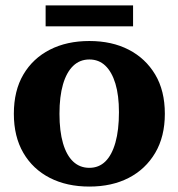

<svg xmlns="http://www.w3.org/2000/svg" viewBox="-20 -675 657 707"><path d="M309 12Q226 12 163.5 -20Q101 -52 66 -112Q31 -172 31 -256Q31 -341 66 -400.5Q101 -460 163.5 -492Q226 -524 309 -524Q392 -524 454 -492Q516 -460 551.5 -400.5Q587 -341 587 -256Q587 -172 551.5 -112Q516 -52 454 -20Q392 12 309 12ZM309 -57Q344 -57 368 -80.5Q392 -104 405 -150Q418 -196 418 -262Q418 -324 405 -367Q392 -410 368 -433Q344 -456 309 -456Q274 -456 249.5 -432.5Q225 -409 212 -364.5Q199 -320 199 -256Q199 -192 212 -147.5Q225 -103 249.5 -80Q274 -57 309 -57ZM148 -578V-655H470V-578Z"/></svg>

Font: Montagu Slab 144pt SemiBold
Style: Regular
Weight: 600
Version: Version 1.000